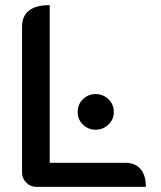

<svg xmlns="http://www.w3.org/2000/svg" viewBox="-20 -729 629 749"><path d="M66 -56V-624Q66 -709 174 -709V-94H468Q507 -94 528 -70Q549 -46 549 0H122Q99 0 82.5 -16.5Q66 -33 66 -56ZM283 -292Q283 -322 303.5 -342Q324 -362 353 -362Q382 -362 403 -342Q424 -322 424 -292Q424 -263 403 -243Q382 -223 353 -223Q324 -223 303.5 -243Q283 -263 283 -292Z"/></svg>

Font: K2D Medium
Style: Regular
Weight: 500
Designer: Katatrad Aksorn Co.,Ltd.
Foundry: Cadson Demak Co.,Ltd.
Version: Version 1.000; ttfautohint (v1.6)